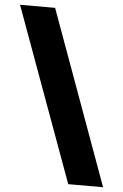

<svg xmlns="http://www.w3.org/2000/svg" viewBox="-67 -783 562 878"><g transform="rotate(5 214.5 -344.0)"><path d="M-11 -743H150L440 55H280Z"/></g></svg>

Font: Saira Stencil
Style: Regular
Weight: 400
Designer: Hector Gatti with collaboration of the Omnibus-Type team
Foundry: Omnibus-Type
Version: Version 1.003